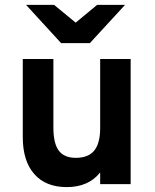

<svg xmlns="http://www.w3.org/2000/svg" viewBox="-20 -752 632 784"><path d="M252.5 12Q167 12 120 -41.2Q73 -94.5 73 -192V-511H198V-231Q198 -166.5 220 -137Q242 -107.5 289.5 -107.5Q340.5 -107.5 364.8 -137.2Q389 -167 389 -229V-511H513.5V0H389V-48Q365.5 -18 331.2 -3Q297 12 252.5 12ZM229.5 -576 86.5 -732H201L289 -659.5L376.5 -732H490.5L347 -576Z"/></svg>

Font: Undotted
Style: Bold
Weight: 700
Designer: Delve Withrington, Dave Bailey, Thomas Jockin
Foundry: Delve Fonts LLC
Version: Version 4.000